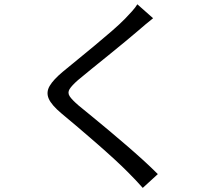

<svg xmlns="http://www.w3.org/2000/svg" viewBox="-20 -824 1040 908"><path d="M704 -737.8Q688.2 -725.8 668.1 -708.6Q648 -691.4 635.3 -680.5Q609.5 -658.3 572.2 -627.5Q534.9 -596.7 494 -563.5Q453 -530.3 414.8 -499.5Q376.6 -468.8 348.9 -445.3Q319.4 -419.4 309 -402.5Q298.6 -385.5 309.5 -368.7Q320.4 -352 352.4 -324.5Q379.7 -302 415.9 -272.6Q452.2 -243.1 492.7 -209Q533.2 -174.9 575 -139.1Q616.7 -103.3 655.6 -68Q694.5 -32.6 726.4 -0.6L655.1 64.6Q623.6 28.9 586.4 -8.3Q559.9 -35.2 520.8 -71.2Q481.7 -107.1 437.2 -145.9Q392.6 -184.6 349.3 -221.6Q306 -258.5 270.8 -287.5Q223.4 -327.2 210.4 -357.5Q197.3 -387.8 215 -417.8Q232.6 -447.8 277.7 -485.3Q305.9 -508.7 345.6 -541Q385.4 -573.3 428.1 -608.9Q470.9 -644.4 509.3 -677.7Q547.6 -710.9 572.6 -736.7Q587.6 -752 604.5 -770.9Q621.4 -789.8 629.5 -803.7Z"/></svg>

Font: Noto Sans SC Thin
Style: Regular
Weight: 100
Designer: Ryoko NISHIZUKA 西塚涼子 (kana, bopomofo & ideographs); Paul D. Hunt (Latin, Greek & Cyrillic); Sandoll Communications 산돌커뮤니
Foundry: Adobe
Version: Version 2.004-H2;hotconv 1.0.118;makeotfexe 2.5.65603